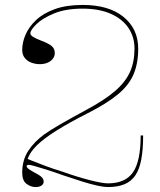

<svg xmlns="http://www.w3.org/2000/svg" viewBox="-20 -743 650 778"><path d="M124 15Q105 15 87.5 2Q70 -11 70 -43Q70 -95 95 -132.5Q120 -170 160 -199Q184 -216 226.5 -240.5Q269 -265 330 -298Q403 -337 445.5 -373.5Q488 -410 506.5 -451Q525 -492 525 -546Q525 -594 500 -630.5Q475 -667 428 -687.5Q381 -708 315 -708Q246 -708 199 -688.5Q152 -669 127.5 -645Q103 -621 103 -608Q103 -601 113.5 -594Q124 -587 150 -577Q179 -566 190.5 -555.5Q202 -545 202 -528Q202 -514 193 -503.5Q184 -493 170.5 -488Q157 -483 141 -483Q124 -483 107.5 -489Q91 -495 80.5 -508Q70 -521 70 -541Q70 -571 83.5 -602.5Q97 -634 126 -661.5Q155 -689 202 -706Q249 -723 315 -723Q421 -723 480.5 -674.5Q540 -626 540 -546Q540 -486 521 -441.5Q502 -397 457 -360Q412 -323 335 -284Q260 -246 209 -214Q158 -182 129.5 -154Q101 -126 92 -99L109 -92Q120 -88 133.5 -82.5Q147 -77 163 -71Q179 -65 197 -59Q215 -53 234 -47Q262 -37 289.5 -28.5Q317 -20 342 -13.5Q367 -7 386.5 -3.5Q406 0 417 0Q488 0 519 -45Q550 -90 550 -194H560Q560 -137 552.5 -97Q545 -57 528.5 -32.5Q512 -8 484.5 3.5Q457 15 417 15Q402 15 376 9.5Q350 4 314.5 -7Q279 -18 235 -33Q196 -47 167 -56Q138 -65 120.5 -70Q103 -75 97 -75Q88 -75 88 -70Q88 -65 94 -60Q100 -55 114 -47Q138 -35 147.5 -26.5Q157 -18 157 -7Q157 3 148 9Q139 15 124 15Z"/></svg>

Font: Kalnia Thin
Style: Regular
Weight: 100
Version: Version 1.105